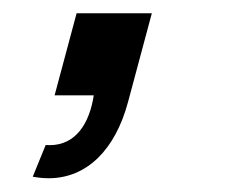

<svg xmlns="http://www.w3.org/2000/svg" viewBox="-20 -140 330 282"><path d="M28.1 119.5C36.1 121 43.9 121.8 51.4 121.8C108 121.8 149.4 79.3 168 10L203 -120.5H92.5L60.2 0H117.7C111.6 40.5 91.7 73.2 53 73.2C51.1 73.2 49.1 73.2 47.1 73Z"/></svg>

Font: Manrope
Style: SemiBoldItalic
Weight: 600
Italic angle: -15°
Designer: Mikhail Sharanda
Foundry: Mikhail Sharanda
Version: Version 4.502;hotconv 1.0.109;makeotfexe 2.5.65596